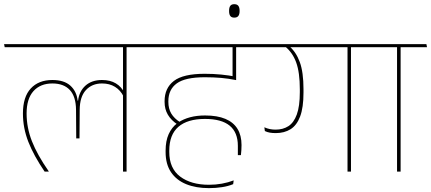

<svg xmlns="http://www.w3.org/2000/svg" viewBox="-38 -842 2115 942"><path d="M583 -615H565.5V0H583ZM496.5 -610.5H712.5L709.5 -625.5H493.5ZM-15 -610.5H662L658.5 -625.5H-18ZM219 -449.5Q151.5 -449.5 113 -408Q74.5 -366.5 74.5 -285Q74.5 -214 101 -146.2Q127.5 -78.5 181 0H201V-1.5Q144.5 -83 118.5 -149.5Q92.5 -216 92.5 -285Q92.5 -357.5 126.2 -395Q160 -432.5 219 -432.5Q275 -432.5 304.8 -400.2Q334.5 -368 335 -303L336 -163H352L353 -303Q353.5 -367.5 383.5 -400Q413.5 -432.5 462.5 -432.5Q499.5 -432.5 526.2 -416Q553 -399.5 568.5 -368.5L572 -387Q558 -416.5 530.2 -433Q502.5 -449.5 462.5 -449.5Q412 -449.5 381.2 -421.8Q350.5 -394 345 -348H343Q338 -394 307.2 -421.8Q276.5 -449.5 219 -449.5Z M1037 -610.5H1225L1221.5 -625.5H1034ZM1120 -615.5H1103V-487L1120 -487.5ZM1233.5 -610.5 1230.5 -625.5H682.5L685.5 -610.5ZM1103 -618V-459.5L1120.5 -449V-618ZM833.5 -231 845.5 -242.5Q816.5 -261 802.2 -285Q788 -309 788 -342V-345.5Q788 -403 829.5 -433Q871 -463 967 -463Q1009.5 -463 1046.8 -459.8Q1084 -456.5 1120.5 -449V-465.5Q1084.5 -472.5 1047 -476.2Q1009.5 -480 966 -480Q861 -480 815.2 -445Q769.5 -410 769.5 -345.5V-342Q769.5 -306 785.8 -278.8Q802 -251.5 833.5 -231ZM1106 61.5 1108.5 43Q1081.5 53.5 1050.8 59Q1020 64.5 987.5 64.5Q899 64.5 845.8 24.2Q792.5 -16 792.5 -96.5V-103Q792.5 -181 837.2 -219.8Q882 -258.5 967.5 -258.5Q1048.5 -258.5 1088.8 -225.5Q1129 -192.5 1129 -126.5V-81H1144Q1145.5 -94 1146.2 -106Q1147 -118 1147 -130.5Q1147 -177.5 1127.2 -209.8Q1107.5 -242 1067.8 -258.8Q1028 -275.5 968 -275.5Q928 -275.5 895 -266.8Q862 -258 836.5 -241L831.5 -237.5Q804.5 -217 789.5 -183.8Q774.5 -150.5 774.5 -103V-96Q774.5 -36.5 801 2.8Q827.5 42 875.2 61.5Q923 81 987 81Q1021 81 1051.5 76.2Q1082 71.5 1106 61.5Z M1111.5 -755.5Q1125 -755.5 1131.2 -763.5Q1137.5 -771.5 1137.5 -787V-789.5Q1137.5 -805.5 1131.2 -813.5Q1125 -821.5 1111.5 -821.5Q1098 -821.5 1092 -813.5Q1086 -805.5 1086 -789.5V-787Q1086 -771.5 1092 -763.5Q1098 -755.5 1111.5 -755.5Z M1684 -615H1667V0H1684ZM1598 -610.5H1814L1810.5 -625.5H1594.5ZM1217.5 -610.5H1763.5L1760 -625.5H1214.5ZM1382 -614.5H1360Q1397.5 -584.5 1415.2 -535.5Q1433 -486.5 1433 -404V-389.5Q1433 -320.5 1418.2 -280.2Q1403.5 -240 1377 -223Q1350.5 -206 1314 -206Q1299 -206 1285.5 -208.8Q1272 -211.5 1259 -217.5L1261.5 -199Q1273 -193.5 1286 -191.2Q1299 -189 1315 -189Q1357 -189 1387.5 -208Q1418 -227 1434.5 -270.5Q1451 -314 1451 -388V-404.5Q1451 -487.5 1433 -537Q1415 -586.5 1382 -614.5Z M1927.5 0V-615H1910V0ZM2057 -610.5 2054 -625.5H1781L1784 -610.5Z"/></svg>

Font: Anek Devanagari Medium Thin
Style: Regular
Weight: 250
Version: Version 1.003